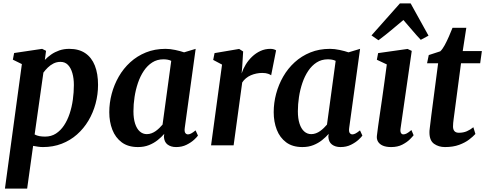

<svg xmlns="http://www.w3.org/2000/svg" viewBox="-20 -854 2851 1128"><path d="M9 254 108.5 -477.5 55.5 -503.5 63 -542.5 227.5 -567 250.5 -555.5 243.5 -502Q259.5 -519 280.8 -533.8Q302 -548.5 328.5 -557.8Q355 -567 387 -567Q443.5 -567 481 -541.5Q518.5 -516 537.2 -468.8Q556 -421.5 556 -355.5Q556 -299 541.5 -245.2Q527 -191.5 499.5 -145.2Q472 -99 432.5 -64Q393 -29 342.5 -9.5Q292 10 232.5 10Q218.5 10 203.5 7.8Q188.5 5.5 174.5 3L139.5 254ZM183.5 -64Q196.5 -57 211.8 -54.2Q227 -51.5 245 -51.5Q281 -51.5 308.5 -69.2Q336 -87 356 -117Q376 -147 389 -186Q402 -225 408 -268.5Q414 -312 414 -354.5Q414 -393.5 405.2 -424.2Q396.5 -455 379.2 -472.8Q362 -490.5 335.5 -490.5Q313 -490.5 294.2 -481Q275.5 -471.5 260.8 -457Q246 -442.5 235 -427.5Z M1065.5 -103Q1062.5 -81.5 1068.5 -73Q1074.5 -64.5 1084.5 -64.5Q1092.5 -64.5 1102.8 -69.8Q1113 -75 1129 -88L1143 -57.5Q1138 -49.5 1120.5 -33.2Q1103 -17 1076 -3.5Q1049 10 1014.5 10Q984 10 964.2 -5Q944.5 -20 943 -51L945 -67.5Q928.5 -48.5 906.2 -30.8Q884 -13 855.2 -1.5Q826.5 10 790.5 10Q732.5 10 695.2 -17.8Q658 -45.5 640 -92Q622 -138.5 622 -195Q622 -249 636.2 -302.8Q650.5 -356.5 677.8 -404Q705 -451.5 745.2 -488.2Q785.5 -525 837.5 -546Q889.5 -567 952.5 -567Q979 -567 1009.5 -560.5Q1040 -554 1061.5 -546.5L1129.5 -567ZM986 -496.5Q976 -501.5 964.2 -503.5Q952.5 -505.5 940 -505.5Q903 -505.5 874.5 -487.2Q846 -469 825 -437.8Q804 -406.5 790.5 -366.8Q777 -327 770.5 -284.2Q764 -241.5 764 -200.5Q764 -157.5 773.8 -127.5Q783.5 -97.5 801.2 -81.8Q819 -66 842.5 -66Q857 -66 870.2 -71Q883.5 -76 895 -84.2Q906.5 -92.5 916.5 -102.2Q926.5 -112 935 -122Z M1220 0 1284.5 -474.5 1232.5 -502 1240.5 -542 1385 -566.5 1408.5 -551.5 1403 -461.5 1399.5 -422.5Q1408 -449 1423.5 -474.5Q1439 -500 1461 -521Q1483 -542 1510 -554.5Q1537 -567 1568.5 -567Q1580 -567 1589 -564.2Q1598 -561.5 1602 -558L1573 -411.5Q1569 -415.5 1555.5 -420.5Q1542 -425.5 1520.5 -425.5Q1503.5 -425.5 1486.5 -422Q1469.5 -418.5 1453.8 -411.8Q1438 -405 1425 -394.2Q1412 -383.5 1403 -369.5L1352.5 0Z M2031.5 -103Q2028.5 -81.5 2034.5 -73Q2040.5 -64.5 2050.5 -64.5Q2058.5 -64.5 2068.8 -69.8Q2079 -75 2095 -88L2109 -57.5Q2104 -49.5 2086.5 -33.2Q2069 -17 2042 -3.5Q2015 10 1980.5 10Q1950 10 1930.2 -5Q1910.5 -20 1909 -51L1911 -67.5Q1894.5 -48.5 1872.2 -30.8Q1850 -13 1821.2 -1.5Q1792.5 10 1756.5 10Q1698.5 10 1661.2 -17.8Q1624 -45.5 1606 -92Q1588 -138.5 1588 -195Q1588 -249 1602.2 -302.8Q1616.5 -356.5 1643.8 -404Q1671 -451.5 1711.2 -488.2Q1751.5 -525 1803.5 -546Q1855.5 -567 1918.5 -567Q1945 -567 1975.5 -560.5Q2006 -554 2027.5 -546.5L2095.5 -567ZM1952 -496.5Q1942 -501.5 1930.2 -503.5Q1918.5 -505.5 1906 -505.5Q1869 -505.5 1840.5 -487.2Q1812 -469 1791 -437.8Q1770 -406.5 1756.5 -366.8Q1743 -327 1736.5 -284.2Q1730 -241.5 1730 -200.5Q1730 -157.5 1739.8 -127.5Q1749.5 -97.5 1767.2 -81.8Q1785 -66 1808.5 -66Q1823 -66 1836.2 -71Q1849.5 -76 1861 -84.2Q1872.5 -92.5 1882.5 -102.2Q1892.5 -112 1901 -122Z M2278 10Q2249 10 2229.5 1.8Q2210 -6.5 2200.8 -22Q2191.5 -37.5 2194.5 -58.5Q2197 -80.5 2201.5 -113Q2206 -145.5 2212 -186Q2218 -226.5 2224.8 -273.5Q2231.5 -320.5 2238.5 -371.5Q2245.5 -422.5 2252.5 -475.5L2194 -503L2201.5 -542L2374.5 -566.5L2399 -555L2333.5 -101Q2330.5 -83 2335.2 -73.8Q2340 -64.5 2349.5 -64.5Q2359 -64.5 2369.5 -70Q2380 -75.5 2397 -90L2410 -59.5Q2404.5 -52 2387.8 -35.2Q2371 -18.5 2343.5 -4.2Q2316 10 2278 10ZM2203.5 -617.5 2162.5 -646 2329.5 -834H2392.5L2497.5 -644.5L2452 -620Q2426.5 -647 2401.2 -677Q2376 -707 2350 -736.5Q2314.5 -706.5 2277.5 -675.8Q2240.5 -645 2203.5 -617.5Z M2649 -183.5Q2647 -167.5 2645.2 -155Q2643.5 -142.5 2642.5 -132Q2641.5 -121.5 2641.5 -111Q2641.5 -93 2650 -83.5Q2658.5 -74 2676 -74Q2702 -74 2722.8 -83Q2743.5 -92 2761 -106.5L2773 -67Q2759.5 -52 2736 -34Q2712.5 -16 2677.2 -3Q2642 10 2594 10Q2557 10 2530 -9.2Q2503 -28.5 2503 -76Q2503 -80 2503.2 -85.8Q2503.5 -91.5 2505 -102.2Q2506.5 -113 2508.5 -130.8Q2510.5 -148.5 2514 -176.5L2554 -482.5H2489L2499 -530.5L2566.5 -552.5Q2579.5 -564.5 2592.5 -588.5Q2605.5 -612.5 2617.5 -640Q2629.5 -667.5 2638.5 -690.5H2719.5L2698.5 -554H2811L2801 -482.5H2688.5Z"/></svg>

Font: Merriweather 20pt
Style: Bold Italic
Weight: 700
Italic angle: -7.8°
Version: Version 2.101